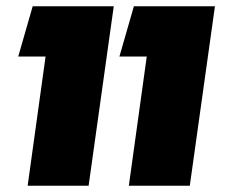

<svg xmlns="http://www.w3.org/2000/svg" viewBox="-20 -591 735 611"><path d="M447 -411H360L406 -571H664L584 0H390ZM125 -411H38L84 -571H342L262 0H68Z"/></svg>

Font: FiraGO Heavy
Style: Italic
Weight: 900
Italic angle: -8°
Designer: bBox Type GmbH
Foundry: bBox Type GmbH
Version: Version 1.001